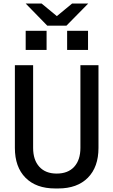

<svg xmlns="http://www.w3.org/2000/svg" viewBox="-20 -1054 640 1084"><path d="M291 10Q184 10 124 -50.5Q64 -111 64 -219V-686H167V-219Q167 -151 202 -112.5Q237 -74 300 -74Q364 -74 399 -112.5Q434 -151 434 -219V-686H536V-219Q536 -111 476 -50.5Q416 10 309 10ZM247 -909 125 -1034H215L301 -963L387 -1034H478L355 -909ZM125 -772V-880H243V-772ZM359 -772V-880H477V-772Z"/></svg>

Font: Chivo Mono Medium
Style: Regular
Weight: 400
Monospace: yes
Version: Version 1.008